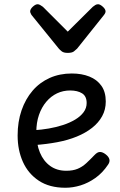

<svg xmlns="http://www.w3.org/2000/svg" viewBox="-20 -865 566 904"><path d="M288 19Q213 19 163 -14Q113 -47 88 -102.5Q63 -158 63 -227Q63 -292 81.5 -345.5Q100 -399 133.5 -438Q167 -477 214 -498Q261 -519 318 -519Q365 -519 401 -504.5Q437 -490 457.5 -461Q478 -432 478 -387Q478 -349 461 -318Q444 -287 413.5 -263Q383 -239 341.5 -222Q300 -205 249.5 -195.5Q199 -186 143 -182L142 -252Q175 -254 210 -260Q245 -266 277 -276.5Q309 -287 334 -302Q359 -317 373.5 -336.5Q388 -356 388 -380Q388 -412 366.5 -425.5Q345 -439 310 -439Q277 -439 248.5 -425.5Q220 -412 198 -386Q176 -360 163.5 -324Q151 -288 151 -243Q151 -187 168 -146.5Q185 -106 216.5 -83.5Q248 -61 292 -61Q323 -61 345 -70Q367 -79 385.5 -96Q404 -113 425 -135Q439 -150 451.5 -149.5Q464 -149 478 -138Q492 -127 495 -115Q498 -103 489 -90Q463 -51 429 -27Q395 -3 359 8Q323 19 288 19ZM442 -845Q451 -845 464 -833.5Q477 -822 477 -811Q477 -809 476 -805.5Q475 -802 470 -795L343 -636Q337 -630 328 -623Q319 -616 299 -616Q280 -616 271 -623Q262 -630 257 -636L128 -795Q124 -802 123 -805.5Q122 -809 122 -811Q122 -822 134.5 -833.5Q147 -845 157 -845Q163 -845 169 -841.5Q175 -838 182 -833L299 -716L417 -833Q423 -838 429 -841.5Q435 -845 442 -845Z"/></svg>

Font: Playwrite IT Trad
Style: Regular
Weight: 400
Designer: Veronika Burian, José Scaglione
Foundry: TypeTogether
Version: Version 1.002